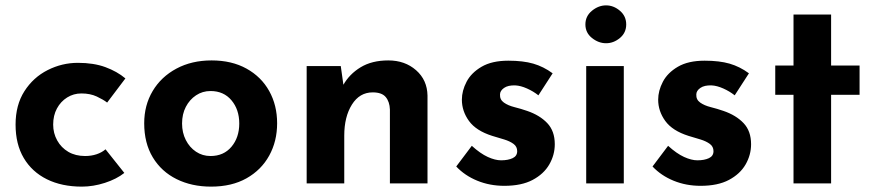

<svg xmlns="http://www.w3.org/2000/svg" viewBox="-20 -683 3256 715"><path d="M443 -39Q414 -16 370.5 -2Q327 12 285 12Q210 12 154.5 -15.5Q99 -43 68.5 -94.5Q38 -146 38 -219Q38 -292 71 -343.5Q104 -395 157.5 -422Q211 -449 270 -449Q329 -449 372.5 -433Q416 -417 447 -391L379 -301Q365 -312 340.5 -323.5Q316 -335 283 -335Q254 -335 230 -320Q206 -305 192 -279Q178 -253 178 -219Q178 -187 193 -160Q208 -133 234.5 -117.5Q261 -102 297 -102Q320 -102 339.5 -108.5Q359 -115 373 -127Z M517 -224Q517 -291 548.5 -344Q580 -397 637 -427.5Q694 -458 768 -458Q843 -458 898 -427.5Q953 -397 982.5 -344Q1012 -291 1012 -224Q1012 -157 982.5 -103.5Q953 -50 898 -19Q843 12 766 12Q694 12 637.5 -16Q581 -44 549 -97Q517 -150 517 -224ZM658 -223Q658 -189 672 -161.5Q686 -134 710 -118Q734 -102 764 -102Q813 -102 842 -136.5Q871 -171 871 -223Q871 -275 842 -309.5Q813 -344 764 -344Q734 -344 710 -328Q686 -312 672 -285Q658 -258 658 -223Z M1249 -437 1260 -359 1258 -366Q1281 -407 1323 -432.5Q1365 -458 1426 -458Q1488 -458 1529.5 -421.5Q1571 -385 1572 -327V0H1432V-275Q1431 -304 1416.5 -321.5Q1402 -339 1368 -339Q1319 -339 1290.5 -293.5Q1262 -248 1262 -178V0H1122V-437Z M1858 9Q1804 9 1757.5 -10Q1711 -29 1679 -63L1737 -140Q1769 -111 1796.5 -98.5Q1824 -86 1846 -86Q1872 -86 1889 -94Q1906 -102 1906 -120Q1906 -137 1892.5 -147Q1879 -157 1858 -163.5Q1837 -170 1813 -177Q1753 -196 1726.5 -232.5Q1700 -269 1700 -312Q1700 -345 1717.5 -378.5Q1735 -412 1773.5 -434.5Q1812 -457 1873 -457Q1928 -457 1966 -446Q2004 -435 2038 -410L1985 -328Q1966 -343 1942.5 -353.5Q1919 -364 1899 -365Q1872 -366 1857 -355.5Q1842 -345 1842 -331Q1841 -312 1856.5 -301Q1872 -290 1896 -284Q1920 -278 1943 -270Q1990 -254 2018 -224.5Q2046 -195 2046 -146Q2046 -106 2025.5 -70.5Q2005 -35 1963.5 -13Q1922 9 1858 9Z M2163 -437H2303V0H2163ZM2160 -592Q2160 -623 2184.5 -643Q2209 -663 2237 -663Q2265 -663 2288.5 -643Q2312 -623 2312 -592Q2312 -561 2288.5 -541.5Q2265 -522 2237 -522Q2209 -522 2184.5 -541.5Q2160 -561 2160 -592Z M2589 9Q2535 9 2488.5 -10Q2442 -29 2410 -63L2468 -140Q2500 -111 2527.5 -98.5Q2555 -86 2577 -86Q2603 -86 2620 -94Q2637 -102 2637 -120Q2637 -137 2623.5 -147Q2610 -157 2589 -163.5Q2568 -170 2544 -177Q2484 -196 2457.5 -232.5Q2431 -269 2431 -312Q2431 -345 2448.5 -378.5Q2466 -412 2504.5 -434.5Q2543 -457 2604 -457Q2659 -457 2697 -446Q2735 -435 2769 -410L2716 -328Q2697 -343 2673.5 -353.5Q2650 -364 2630 -365Q2603 -366 2588 -355.5Q2573 -345 2573 -331Q2572 -312 2587.5 -301Q2603 -290 2627 -284Q2651 -278 2674 -270Q2721 -254 2749 -224.5Q2777 -195 2777 -146Q2777 -106 2756.5 -70.5Q2736 -35 2694.5 -13Q2653 9 2589 9Z M2935 -629H3075V-439H3181V-330H3075V0H2935V-330H2867V-439H2935Z"/></svg>

Font: Reem Kufi Fun
Style: Bold
Weight: 700
Designer: Khaled Hosny
Version: Version 1.005